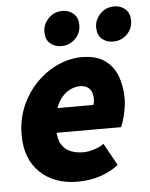

<svg xmlns="http://www.w3.org/2000/svg" viewBox="-52 -757 635 813"><g transform="rotate(-5 265.0 -351.0)"><path d="M246 12Q146 12 86 -46Q26 -104 26 -204Q26 -273 51 -329.5Q76 -386 117 -427Q158 -468 208 -490Q258 -512 308 -512Q369 -512 405.5 -486Q442 -460 458 -417Q474 -374 474 -322Q474 -297 469 -272Q464 -247 458 -228Q452 -209 448 -202H146L158 -306H340Q342 -311 343 -317Q344 -323 344 -330Q344 -347 339 -360.5Q334 -374 321.5 -382Q309 -390 288 -390Q272 -390 252.5 -382Q233 -374 215 -354.5Q197 -335 185.5 -301.5Q174 -268 174 -216Q174 -175 188.5 -152Q203 -129 227 -119.5Q251 -110 280 -110Q301 -110 326.5 -118Q352 -126 368 -138L420 -44Q389 -19 344 -3.5Q299 12 246 12ZM226 -566Q198 -566 179 -583Q160 -600 160 -632Q160 -664 184 -689Q208 -714 244 -714Q272 -714 291 -696.5Q310 -679 310 -648Q310 -614 286 -590Q262 -566 226 -566ZM446 -566Q418 -566 399 -583Q380 -600 380 -632Q380 -664 404 -689Q428 -714 464 -714Q492 -714 511 -696.5Q530 -679 530 -648Q530 -614 506 -590Q482 -566 446 -566Z"/></g></svg>

Font: Source Sans 3 Black
Style: Italic
Weight: 900
Italic angle: -11°
Designer: Paul D. Hunt
Foundry: Adobe
Version: Version 3.052;hotconv 1.1.0;makeotfexe 2.6.0